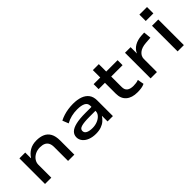

<svg xmlns="http://www.w3.org/2000/svg" viewBox="138 -1680 2640 2640"><g transform="rotate(-45 1457.5 -360.0)"><path d="M107 0V-498H220V-389H224Q257 -442 312.5 -475Q368 -508 446 -508Q517 -508 568.5 -485Q620 -462 648.5 -411Q677 -360 677 -274V0H555V-270Q555 -317 539 -347Q523 -377 492 -391.5Q461 -406 414 -406Q359 -406 317.5 -384Q276 -362 252.5 -327Q229 -292 229 -250V0Z M1091 9Q1025 9 974 -11Q923 -31 894 -67Q865 -103 865 -148Q865 -197 899 -230.5Q933 -264 1005 -281Q1077 -298 1192 -298H1328V-221H1198Q1138 -221 1097.5 -217Q1057 -213 1032 -205Q1007 -197 996 -184Q985 -171 985 -152Q985 -115 1020.5 -98Q1056 -81 1113 -81Q1165 -81 1209.5 -99Q1254 -117 1281 -147.5Q1308 -178 1308 -214V-320Q1308 -369 1265 -391Q1222 -413 1144 -413Q1085 -413 1030.5 -400Q976 -387 926 -359L891 -447Q929 -467 972 -480.5Q1015 -494 1062.5 -501Q1110 -508 1158 -508Q1240 -508 1300 -486.5Q1360 -465 1393.5 -420.5Q1427 -376 1427 -305V0H1323V-108L1322 -109Q1302 -77 1270.5 -49.5Q1239 -22 1194.5 -6.5Q1150 9 1091 9Z M1898 9Q1792 9 1732.5 -42Q1673 -93 1673 -190V-401H1550V-498H1679V-642H1795V-498H2016V-401H1795V-198Q1795 -142 1828 -117.5Q1861 -93 1921 -93Q1949 -93 1973 -96.5Q1997 -100 2021 -109L2038 -16Q2010 -2 1975.5 3.5Q1941 9 1898 9Z M2160 0V-498H2269V-376H2270Q2294 -434 2351 -467Q2408 -500 2484 -505L2543 -508L2554 -398L2461 -391Q2374 -385 2328.5 -346.5Q2283 -308 2283 -254V0Z M2671 -605V-729H2819V-605ZM2685 0V-498H2807V0Z"/></g></svg>

Font: Nunito Sans 7pt Expanded SemiBold
Style: Regular
Weight: 600
Width: 7
Designer: Vernon Adams
Foundry: Vernon Adams
Version: Version 3.101;gftools[0.9.27]